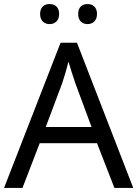

<svg xmlns="http://www.w3.org/2000/svg" viewBox="-20 -928 679 948"><path d="M178 -859C178 -825 199 -809 225 -809C250 -809 272 -825 272 -859C272 -894 250 -908 225 -908C199 -908 178 -894 178 -859ZM366 -859C366 -825 387 -809 412 -809C437 -809 459 -825 459 -859C459 -894 437 -908 412 -908C387 -908 366 -894 366 -859ZM545 0H638L360 -717H279L0 0H91L176 -221H459ZM352 -517 432 -301H206L287 -517C295 -540 308 -583 318 -624C325 -599 346 -533 352 -517Z"/></svg>

Font: Noto Sans Lycian
Style: Regular
Weight: 400
Designer: Monotype Design Team
Foundry: Monotype Imaging Inc.
Version: Version 2.002